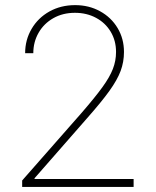

<svg xmlns="http://www.w3.org/2000/svg" viewBox="-20 -737 616 757"><path d="M67.4 -25.4 300.8 -291Q355.5 -354 384 -393.6Q412.6 -433.1 425 -465.1Q437.5 -497.1 437.5 -532.2Q437.5 -576.7 416.5 -611.8Q395.5 -647 358.6 -666.7Q321.8 -686.5 275.4 -686.5Q227.5 -686.5 190.2 -665.3Q152.8 -644 132.1 -607.7Q111.3 -571.3 111.3 -527.3H79.1Q79.1 -579.6 104.5 -623Q129.9 -666.5 174.8 -691.7Q219.7 -716.8 276.4 -716.8Q330.6 -716.8 374.5 -692.6Q418.5 -668.5 443.6 -626.5Q468.8 -584.5 468.8 -532.2Q468.8 -492.7 455.6 -457.3Q442.4 -421.9 411.4 -378.7Q380.4 -335.4 321.3 -268.6L116.2 -34.2V-31.2H506.8V0H67.4Z"/></svg>

Font: Pretendard GOV Thin
Style: Regular
Weight: 100
Designer: Base glyphs from Inter by Rasmus Andersson; Hangeul glyphs from Noto Sans CJK(Source Han Sans) by Jang Soo-young and Kan
Foundry: Kil Hyung-jin
Version: Version 1.309